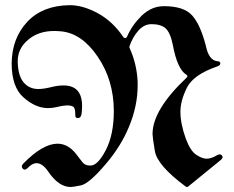

<svg xmlns="http://www.w3.org/2000/svg" viewBox="-20 -726 923 756"><path d="M87.9 -63.5Q81.5 -58.1 77.1 -58.1Q72.8 -58.1 69.3 -62.3Q65.9 -66.4 65.9 -70.3Q65.9 -76.2 71.8 -82Q148.4 -160.2 206.5 -160.2Q249 -160.2 281.2 -117.7Q287.6 -109.4 293.2 -102.1Q298.8 -94.7 304.2 -87.9Q314.5 -74.2 333.5 -74.2H335.4H336.4H337.4Q365.2 -74.7 397 -135.7Q428.2 -196.3 428.2 -289.6Q427.7 -410.6 364.7 -502.9Q302.7 -594.2 221.7 -602.5Q206.5 -604 192.9 -604Q131.8 -604 91.3 -569.8Q49.8 -535.6 49.8 -484.9V-483.4V-482.9V-482.4V-481.9V-481.4Q51.3 -427.2 73.2 -401.4Q95.2 -375.5 130.9 -375.5Q150.4 -375.5 178.7 -382.3Q207.5 -389.6 230 -389.6Q303.2 -389.6 303.2 -308.6Q303.2 -301.8 302.7 -294.2Q302.2 -286.6 301.3 -278.3Q298.3 -261.2 288.1 -261.2Q287.6 -261.2 286.1 -261.2Q284.7 -261.2 282.2 -261.7Q276.4 -262.7 276.4 -273.4V-273.9V-274.4V-276.4V-276.9V-277.3V-277.8Q276.4 -302.2 267.1 -306.6Q257.8 -311 247.6 -311Q239.7 -311 229 -309.6Q218.3 -308.1 204.6 -304.7Q186.5 -300.3 168.9 -300.3Q120.6 -300.3 73.2 -341.8Q25.9 -382.8 25.9 -476.6Q26.9 -575.7 87.9 -640.6Q148.4 -704.6 254.9 -705.6Q307.1 -705.6 366.2 -673.3Q424.8 -641.1 465.8 -579.6Q467.8 -576.2 473.1 -576.2Q478.5 -577.1 480 -581.1Q499.5 -626.5 537.6 -664.1Q576.7 -701.7 625.5 -701.7Q704.1 -701.7 736.8 -665Q769 -628.9 790.5 -545.9Q802.2 -488.3 835.9 -484.9Q841.3 -484.9 843.5 -483.4Q845.7 -481.9 846.7 -480.2Q847.7 -478.5 847.4 -477.1Q847.2 -475.6 847.2 -475.6Q847.2 -468.3 835.4 -464.4Q741.2 -432.1 715.8 -380.4Q690.4 -329.1 690.4 -286.6Q690.4 -238.8 711.4 -180.7Q730 -130.4 753.4 -116.2Q776.4 -101.1 793.5 -101.1Q811.5 -101.1 832.5 -113.8Q839.8 -118.2 845.2 -118.2Q850.1 -118.2 853.3 -114.5Q856.4 -110.8 856.4 -107.4Q856.4 -102.5 850.6 -97.2Q818.4 -70.8 785.9 -44.4Q753.4 -18.1 721.2 8.3Q719.2 10.3 716.3 10.3Q713.4 10.3 710.9 8.3Q599.6 -74.2 589.8 -130.9Q585 -159.2 582.8 -176Q580.6 -192.9 580.6 -198.2Q580.6 -293.5 713.9 -419.4Q717.8 -423.3 717.8 -425.8Q717.8 -426.3 717.5 -428Q717.3 -429.7 713.4 -432.1Q678.2 -453.6 660.2 -550.3Q650.9 -597.2 631.8 -614.7Q612.8 -630.9 576.7 -630.9Q547.4 -630.9 524.9 -605.5Q502 -579.6 489.7 -543.5Q489.3 -542.5 489.3 -540.5Q489.3 -539.1 490.2 -537.1Q519 -474.1 522 -402.8V-396V-395.5V-395V-394.5V-394V-393.6V-393.1V-392.6V-392.1V-391.6V-391.1V-390.6V-390.1V-389.6V-389.2Q522 -310.1 488.8 -229Q472.2 -188.5 449 -151.4Q425.8 -114.3 396 -79.6Q331.5 -3.4 298.8 3.9Q282.7 7.3 272.5 8.8Q262.2 10.3 258.3 10.3Q211.9 10.3 171.4 -48.3Q147.9 -83.5 124 -83.5Q106.4 -83.5 87.9 -63.5Z"/></svg>

Font: UnifrakturMaguntia sl
Style: Regular
Weight: 400
Designer: j. 'mach' wust, based on a font by Peter Wiegel, original typeface by Carl Albert Fahrenwaldt 1901
Version: Version 2010-11-24